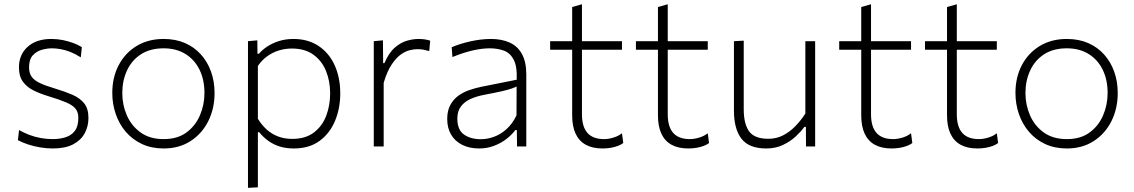

<svg xmlns="http://www.w3.org/2000/svg" viewBox="-20 -688 5329 902"><path d="M228 9.5Q199.5 9.5 169.2 4.5Q139 -0.5 111.8 -9.5Q84.5 -18.5 64 -29.5L69.5 -77Q92.5 -64 118.2 -54.2Q144 -44.5 171.5 -39.5Q199 -34.5 227.5 -34.5Q260 -34.5 287.5 -43Q315 -51.5 331.5 -73Q348 -94.5 348 -134.5Q348 -161 334.8 -177.5Q321.5 -194 290.2 -207.2Q259 -220.5 206 -236.5Q169.5 -247.5 138.2 -262.8Q107 -278 88 -303.8Q69 -329.5 69 -371Q69 -431.5 110 -468.2Q151 -505 221 -505Q248.5 -505 274.8 -499.8Q301 -494.5 324 -486Q347 -477.5 364.5 -466.5L359.5 -418.5Q334.5 -434.5 310.5 -444Q286.5 -453.5 264.5 -457.2Q242.5 -461 224 -461Q202 -461 177 -454.2Q152 -447.5 134.2 -428.2Q116.5 -409 116.5 -371.5Q116.5 -345.5 128.2 -328.2Q140 -311 166.5 -298.2Q193 -285.5 237 -272.5Q284 -258.5 319.8 -243Q355.5 -227.5 375.5 -202.5Q395.5 -177.5 395.5 -133.5Q395.5 -94.5 378 -62Q360.5 -29.5 323.8 -10Q287 9.5 228 9.5Z M749 9.5Q691.5 9.5 646.8 -11.5Q602 -32.5 571 -68.8Q540 -105 523.8 -152.2Q507.5 -199.5 507.5 -251Q507.5 -325 537.8 -382.2Q568 -439.5 622.2 -472.2Q676.5 -505 748.5 -505Q804.5 -505 848.5 -486Q892.5 -467 923.8 -432.2Q955 -397.5 971.5 -351.2Q988 -305 988 -251Q988 -178 958.5 -119Q929 -60 875.2 -25.2Q821.5 9.5 749 9.5ZM749 -34.5Q813.5 -34.5 855.8 -65.5Q898 -96.5 919.2 -146Q940.5 -195.5 940.5 -251Q940.5 -313.5 917.2 -360.8Q894 -408 851 -434.5Q808 -461 749 -461Q685.5 -461 642.2 -433Q599 -405 576.8 -357.2Q554.5 -309.5 554.5 -251Q554.5 -195.5 576 -146Q597.5 -96.5 640.8 -65.5Q684 -34.5 749 -34.5Z M1145 194.5Q1145 138 1145 85.2Q1145 32.5 1145 -28.5V-270.5Q1145 -324.5 1145 -381.5Q1145 -438.5 1145 -494.5L1189 -498.5L1189.5 -435.5H1196.5Q1211 -453 1235 -469Q1259 -485 1290.2 -495Q1321.5 -505 1358.5 -505Q1427.5 -505 1477 -471.8Q1526.5 -438.5 1552.5 -380.8Q1578.5 -323 1578.5 -249Q1578.5 -179.5 1554.2 -120.8Q1530 -62 1481.5 -26.2Q1433 9.5 1360.5 9.5Q1325.5 9.5 1296 0.8Q1266.5 -8 1242 -25.2Q1217.5 -42.5 1197.5 -67H1191.5V-27Q1191.5 32.5 1191.5 84.2Q1191.5 136 1191.5 192ZM1353 -35.5Q1415.5 -35.5 1455 -65.8Q1494.5 -96 1512.8 -144.8Q1531 -193.5 1531 -249Q1531 -307 1511.5 -354.8Q1492 -402.5 1452.2 -431.2Q1412.5 -460 1351 -460Q1319.5 -460 1290.2 -451Q1261 -442 1235.5 -423.8Q1210 -405.5 1191.5 -378V-130Q1210 -100 1233.5 -79Q1257 -58 1286.8 -46.8Q1316.5 -35.5 1353 -35.5Z M1736 0Q1736 -56 1736 -107.8Q1736 -159.5 1736 -220.5V-270.5Q1736 -324.5 1736 -381.5Q1736 -438.5 1736 -494.5L1779 -498.5L1780 -391.5H1786Q1806.5 -440 1835 -464.5Q1863.5 -489 1892.8 -497Q1922 -505 1945.5 -505Q1961 -505 1974.8 -503Q1988.5 -501 2001 -497L1996.5 -448Q1982 -452 1969.8 -454.5Q1957.5 -457 1940 -457Q1925.5 -457 1905.2 -452.2Q1885 -447.5 1862.8 -431.8Q1840.5 -416 1819.5 -384.2Q1798.5 -352.5 1782.5 -299V-219Q1782.5 -159.5 1782.5 -107.8Q1782.5 -56 1782.5 0Z M2231.5 9.5Q2184.5 9.5 2150.8 -7.8Q2117 -25 2099 -56Q2081 -87 2081 -129Q2081 -168.5 2095.8 -195.2Q2110.5 -222 2134 -238.8Q2157.5 -255.5 2185.5 -265Q2213.5 -274.5 2240 -280L2407.5 -313.5Q2410 -376.5 2393 -408.2Q2376 -440 2346.2 -450.5Q2316.5 -461 2281 -461Q2264 -461 2244.8 -458.8Q2225.5 -456.5 2204 -451.8Q2182.5 -447 2158 -439.2Q2133.5 -431.5 2105.5 -420L2102 -466Q2120 -474 2142.2 -481Q2164.5 -488 2188.8 -493.5Q2213 -499 2238 -502Q2263 -505 2286.5 -505Q2337 -505 2374.5 -488Q2412 -471 2432.2 -434Q2452.5 -397 2452.5 -338.5Q2452.5 -315.5 2452.5 -280Q2452.5 -244.5 2452.5 -211V-140Q2452.5 -108.5 2452.5 -74.5Q2452.5 -40.5 2452.5 0H2409L2408 -77H2401Q2384.5 -54.5 2358.8 -34.8Q2333 -15 2300.5 -2.8Q2268 9.5 2231.5 9.5ZM2239 -34Q2269.5 -34 2301 -45.5Q2332.5 -57 2360 -81.8Q2387.5 -106.5 2406.5 -146L2407 -281.5Q2398 -277 2383 -271.8Q2368 -266.5 2338 -259.5Q2308 -252.5 2254.5 -242.5Q2220 -236 2191.5 -223.5Q2163 -211 2145.8 -188.5Q2128.5 -166 2128.5 -131Q2128.5 -78 2159.8 -56Q2191 -34 2239 -34Z M2810.5 9.5Q2764 9.5 2732.2 -7.8Q2700.5 -25 2684.2 -59.8Q2668 -94.5 2668 -146.5Q2668 -195.5 2668 -243Q2668 -290.5 2668 -333.5Q2668 -376.5 2668 -413.2Q2668 -450 2668 -477.5Q2668 -525.5 2668 -567.5Q2668 -609.5 2668 -655L2714 -668Q2714 -632 2714 -602.5Q2714 -573 2714 -543.2Q2714 -513.5 2714 -477.5V-151Q2714 -92.5 2739.8 -63.5Q2765.5 -34.5 2818 -34.5Q2838 -34.5 2861.5 -41.5Q2885 -48.5 2902 -62L2908 -16Q2899 -9 2884 -3Q2869 3 2850 6.2Q2831 9.5 2810.5 9.5ZM2564.5 -454.5V-494.5H2902V-454.5Q2850 -454.5 2797.2 -454.5Q2744.5 -454.5 2694.5 -454.5H2678.5Z M3213.5 9.5Q3167 9.5 3135.2 -7.8Q3103.5 -25 3087.2 -59.8Q3071 -94.5 3071 -146.5Q3071 -195.5 3071 -243Q3071 -290.5 3071 -333.5Q3071 -376.5 3071 -413.2Q3071 -450 3071 -477.5Q3071 -525.5 3071 -567.5Q3071 -609.5 3071 -655L3117 -668Q3117 -632 3117 -602.5Q3117 -573 3117 -543.2Q3117 -513.5 3117 -477.5V-151Q3117 -92.5 3142.8 -63.5Q3168.5 -34.5 3221 -34.5Q3241 -34.5 3264.5 -41.5Q3288 -48.5 3305 -62L3311 -16Q3302 -9 3287 -3Q3272 3 3253 6.2Q3234 9.5 3213.5 9.5ZM2967.5 -454.5V-494.5H3305V-454.5Q3253 -454.5 3200.2 -454.5Q3147.5 -454.5 3097.5 -454.5H3081.5Z M3580 9.5Q3498.5 9.5 3463.2 -36.5Q3428 -82.5 3428 -168Q3428 -201 3428 -225Q3428 -249 3428 -271Q3428 -313 3428 -349.8Q3428 -386.5 3428 -422Q3428 -457.5 3428 -494.5L3474 -497Q3474 -441.5 3474 -387.8Q3474 -334 3474 -273.5V-174.5Q3474 -106 3499.2 -71Q3524.5 -36 3589.5 -36Q3627.5 -36 3659 -52.2Q3690.5 -68.5 3716.5 -95.2Q3742.5 -122 3763.5 -154.5V-273.5Q3763.5 -334 3763.5 -386.5Q3763.5 -439 3763.5 -494.5H3809.5Q3809.5 -439 3809.5 -386.2Q3809.5 -333.5 3809.5 -271V-220.5Q3809.5 -159.5 3809.5 -107.8Q3809.5 -56 3809.5 0H3766.5L3766 -92H3759Q3743.5 -70.5 3718.2 -47Q3693 -23.5 3658.2 -7Q3623.5 9.5 3580 9.5Z M4168.5 9.5Q4122 9.5 4090.2 -7.8Q4058.5 -25 4042.2 -59.8Q4026 -94.5 4026 -146.5Q4026 -195.5 4026 -243Q4026 -290.5 4026 -333.5Q4026 -376.5 4026 -413.2Q4026 -450 4026 -477.5Q4026 -525.5 4026 -567.5Q4026 -609.5 4026 -655L4072 -668Q4072 -632 4072 -602.5Q4072 -573 4072 -543.2Q4072 -513.5 4072 -477.5V-151Q4072 -92.5 4097.8 -63.5Q4123.5 -34.5 4176 -34.5Q4196 -34.5 4219.5 -41.5Q4243 -48.5 4260 -62L4266 -16Q4257 -9 4242 -3Q4227 3 4208 6.2Q4189 9.5 4168.5 9.5ZM3922.5 -454.5V-494.5H4260V-454.5Q4208 -454.5 4155.2 -454.5Q4102.5 -454.5 4052.5 -454.5H4036.5Z M4571.5 9.5Q4525 9.5 4493.2 -7.8Q4461.5 -25 4445.2 -59.8Q4429 -94.5 4429 -146.5Q4429 -195.5 4429 -243Q4429 -290.5 4429 -333.5Q4429 -376.5 4429 -413.2Q4429 -450 4429 -477.5Q4429 -525.5 4429 -567.5Q4429 -609.5 4429 -655L4475 -668Q4475 -632 4475 -602.5Q4475 -573 4475 -543.2Q4475 -513.5 4475 -477.5V-151Q4475 -92.5 4500.8 -63.5Q4526.5 -34.5 4579 -34.5Q4599 -34.5 4622.5 -41.5Q4646 -48.5 4663 -62L4669 -16Q4660 -9 4645 -3Q4630 3 4611 6.2Q4592 9.5 4571.5 9.5ZM4325.5 -454.5V-494.5H4663V-454.5Q4611 -454.5 4558.2 -454.5Q4505.5 -454.5 4455.5 -454.5H4439.5Z M4992 9.5Q4934.5 9.5 4889.8 -11.5Q4845 -32.5 4814 -68.8Q4783 -105 4766.8 -152.2Q4750.5 -199.5 4750.5 -251Q4750.5 -325 4780.8 -382.2Q4811 -439.5 4865.2 -472.2Q4919.5 -505 4991.5 -505Q5047.5 -505 5091.5 -486Q5135.5 -467 5166.8 -432.2Q5198 -397.5 5214.5 -351.2Q5231 -305 5231 -251Q5231 -178 5201.5 -119Q5172 -60 5118.2 -25.2Q5064.5 9.5 4992 9.5ZM4992 -34.5Q5056.5 -34.5 5098.8 -65.5Q5141 -96.5 5162.2 -146Q5183.5 -195.5 5183.5 -251Q5183.5 -313.5 5160.2 -360.8Q5137 -408 5094 -434.5Q5051 -461 4992 -461Q4928.5 -461 4885.2 -433Q4842 -405 4819.8 -357.2Q4797.5 -309.5 4797.5 -251Q4797.5 -195.5 4819 -146Q4840.5 -96.5 4883.8 -65.5Q4927 -34.5 4992 -34.5Z"/></svg>

Font: Commissioner Thin ExtraLight
Style: Regular
Weight: 250
Version: Version 1.000